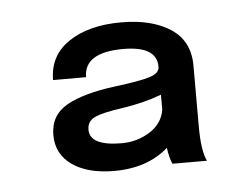

<svg xmlns="http://www.w3.org/2000/svg" viewBox="-31 -779 405 309"><g transform="rotate(-5 171.0 -624.5)"><path d="M142.6 -505.9Q100.1 -505.9 75 -523.4Q49.8 -541 49.8 -571.8Q49.8 -604 77.1 -619.4Q104.5 -634.8 154.3 -641.1Q197.8 -646.5 212.9 -651.6Q228 -656.7 228 -666.5V-667Q228 -700.2 173.8 -700.2Q110.4 -700.2 110.4 -660.2H57.1Q57.1 -699.7 89.4 -721.4Q121.6 -743.2 174.3 -743.2Q223.6 -743.2 253.9 -723.4Q284.2 -703.6 284.2 -663.6V-565.9Q284.2 -525.9 292.5 -509.3H236.8Q232.4 -518.1 230 -535.6Q196.3 -505.9 142.6 -505.9ZM106.9 -575.7Q106.9 -549.3 158.7 -549.3Q183.1 -549.3 203.6 -562Q224.1 -574.7 228 -597.2V-621.6Q199.2 -610.8 163.6 -605.5Q131.8 -601.1 119.4 -595.2Q106.9 -589.4 106.9 -575.7Z"/></g></svg>

Font: Epilogue SemiBold
Style: Regular
Weight: 600
Designer: Tyler Finck
Foundry: Etcetera Type Co
Version: Version 2.112